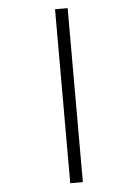

<svg xmlns="http://www.w3.org/2000/svg" viewBox="-58 -743 635 941"><g transform="rotate(-5 259.5 -272.0)"><path d="M249 155.8V-700.2H311V155.8Z"/></g></svg>

Font: Elstob 14pt
Style: Italic
Weight: 400
Italic angle: -20°
Designer: Peter S. Baker
Version: Version 1.015